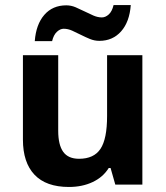

<svg xmlns="http://www.w3.org/2000/svg" viewBox="-20 -723 650 752"><path d="M431.6 0 413.1 -64.9H405.8Q383.8 -29.3 343 -10Q302.2 9.3 250 9.3Q160.6 9.3 115.2 -38.6Q69.8 -86.4 69.8 -176.3V-506.8H208V-210.9Q208 -155.8 227.5 -128.4Q247.1 -101.1 289.6 -101.1Q347.7 -101.1 373.5 -139.9Q399.4 -178.7 399.4 -268.6V-506.8H537.6V0ZM229.5 -610.4Q215.8 -610.4 202.9 -598.4Q189.9 -586.4 184.1 -562H116.2Q121.1 -627.4 153.6 -664.8Q186 -702.1 239.7 -702.1Q258.3 -702.1 276.1 -694.6Q293.9 -687 311.5 -678.2Q329.1 -669.4 345.9 -662.1Q362.8 -654.8 378.9 -654.8Q393.1 -654.8 406 -666.5Q418.9 -678.2 424.8 -703.1H492.2Q487.3 -637.2 454.3 -600.1Q421.4 -563 369.1 -563Q350.1 -563 332.3 -570.3Q314.5 -577.6 297.1 -586.4Q279.8 -595.2 262.9 -602.8Q246.1 -610.4 229.5 -610.4Z"/></svg>

Font: Bpm'online Open Sans
Style: Bold
Weight: 700
Foundry: Ascender Corporation
Version: Version 1.10